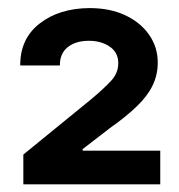

<svg xmlns="http://www.w3.org/2000/svg" viewBox="-20 -826 450 482"><path d="M38.6 -363.3V-438L210.4 -578.1Q241.2 -604 259 -623.3Q276.9 -642.6 276.9 -667.5Q276.9 -694.3 255.4 -709Q233.9 -723.6 203.1 -723.6Q169.9 -723.6 149.9 -707.5Q129.9 -691.4 130.4 -661.6H30.8Q30.3 -728.5 79.3 -766.8Q128.4 -805.2 204.6 -805.7Q256.3 -805.7 294.7 -787.6Q333 -769.5 354.5 -738.5Q376 -707.5 376 -668.9Q376 -638.2 363.3 -611.8Q350.6 -585.4 324 -559.6Q297.4 -533.7 255.9 -504.4L187.5 -451.7V-447.8H382.3V-363.3Z"/></svg>

Font: Inter Cardless Tabular Bold
Style: Bold
Weight: 700
Designer: Rasmus Andersson
Foundry: rsms
Version: Version 4.000;git-4fc901f